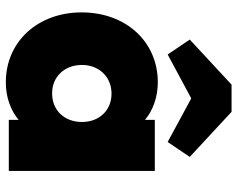

<svg xmlns="http://www.w3.org/2000/svg" viewBox="-96 -690 796 643"><g transform="rotate(90 301.5 -368.0)"><path d="M255 10C305 10 349 -6 381 -33V0H552V-489H381V-456C349 -483 304 -499 255 -499C119 -499 21 -392 21 -244C21 -97 119 10 255 10ZM112 -606 162 -532 309 -611 455 -532 505 -606 354 -746H263ZM197 -245C197 -302 237 -344 293 -344C349 -344 388 -303 388 -245C388 -186 349 -145 292 -145C237 -145 197 -186 197 -245Z"/></g></svg>

Font: MV Cash ExtraBold
Style: Regular
Weight: 800
Designer: Rodrigo Fuenzalida
Foundry: fragTYPE
Version: Version 1.100;Glyphs 3.1.2 (3151)